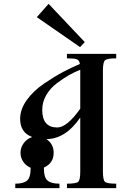

<svg xmlns="http://www.w3.org/2000/svg" viewBox="-20 -981 686 1001"><path d="M233.4 -960.9 171.9 -891.6 397.5 -735.4 421.9 -761.7ZM516.6 -85.9V-613.3C516.6 -641.9 520.2 -659.7 527.3 -666.5C534.5 -673.3 554 -676.8 585.9 -676.8V-700.2H329.1V-676.8C354.5 -676.8 371.6 -675.1 380.4 -671.9C389.2 -668.6 394.5 -660.5 396.5 -647.5C367.2 -635.1 338.1 -621.3 309.1 -606C280.1 -590.7 247.1 -570.5 210 -545.4C172.9 -520.3 142.7 -491.7 119.6 -459.5C96.5 -427.2 85 -394.5 85 -361.3C85 -313.2 106.1 -281.6 148.4 -266.6C130.9 -261.4 116.2 -251.1 104.5 -235.8C92.8 -220.5 86.9 -203.5 86.9 -184.6C86.9 -167 91.8 -151.2 101.6 -137.2C111.3 -123.2 124 -113 139.6 -106.4V-99.6C139.6 -71 133.6 -51.1 121.6 -40C109.5 -29 88.9 -23.4 59.6 -23.4V0H290V-23.4C260.7 -23.4 239.9 -29 227.5 -40C215.2 -51.1 209 -71 209 -99.6V-107.4C242.8 -122.4 259.8 -148.1 259.8 -184.6C259.8 -215.2 247.1 -238.9 221.7 -255.9C288.1 -255.9 347 -293.3 398.4 -368.2V-85.9C398.4 -57.3 394.9 -39.7 387.7 -33.2C380.5 -26.7 361 -23.4 329.1 -23.4V0H585.9V-23.4C554 -23.4 534.5 -26.7 527.3 -33.2C520.2 -39.7 516.6 -57.3 516.6 -85.9ZM398.4 -414.1C352.2 -349 312.2 -316.4 278.3 -316.4C226.2 -316.4 200.2 -347 200.2 -408.2C200.2 -435.5 207.2 -461.3 221.2 -485.4C235.2 -509.4 253.7 -530.1 276.9 -547.4C300 -564.6 321 -578.6 339.8 -589.4C358.7 -600.1 378.3 -609.4 398.4 -617.2V-613.3Z"/></svg>

Font: TriodPostnaja
Style: Medium
Weight: 500
Version: 20110805; ttfautohint (v0.96) -l 8 -r 50 -G 200 -x 14 -w "G"